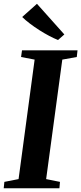

<svg xmlns="http://www.w3.org/2000/svg" viewBox="-31 -1014 438 1034"><path d="M-11 0 -7.5 -34.5 69 -49.5 155.5 -693 82.5 -707 87.5 -743H386.5L382.5 -707L304.5 -693L217.5 -49.5L292 -34.5L289 0ZM281.5 -798.5Q260 -807 233.5 -821Q207 -835 180 -852.2Q153 -869.5 129 -887.8Q105 -906 88.5 -922.5L168 -993.5L315.5 -828.5Z"/></svg>

Font: Merriweather 72pt
Style: Bold Italic
Weight: 700
Italic angle: -7.8°
Version: Version 2.101